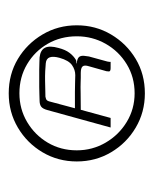

<svg xmlns="http://www.w3.org/2000/svg" viewBox="24 -655 352 440"><g transform="rotate(-90 200.0 -435.0)"><path d="M75.5 -435Q75.5 -399.3 93.1 -369Q110.7 -338.7 140.5 -320.6Q170.3 -302.5 206.3 -302.5Q243.2 -302.5 272.9 -320.6Q302.6 -338.7 319.7 -369Q336.8 -399.3 336.8 -435Q336.8 -471.9 319.7 -501.6Q302.6 -531.3 272.9 -548.9Q243.2 -566.5 206.3 -566.5Q170.3 -566.5 140.5 -548.9Q110.7 -531.3 93.1 -501.6Q75.5 -471.9 75.5 -435ZM50 -435Q50 -478 71 -513.5Q92 -549 127.5 -570Q163 -591 206 -591Q250 -591 285 -570Q320 -549 341 -513.5Q362 -478 362 -435Q362 -392 341 -356.5Q320 -321 285 -300Q250 -279 206 -279Q163 -279 127.5 -300Q92 -321 71 -356.5Q50 -392 50 -435ZM241.8 -425.9Q241.8 -425.9 232 -426.2Q222.2 -426.6 205.4 -426.2Q188.7 -425.9 168.4 -425.9L149.7 -357.5H127.8L167.9 -502.8Q170.7 -513 175.7 -516.7Q180.7 -520.3 189.7 -520.3Q195.2 -520.3 203.1 -520.7Q211 -521.1 220.6 -521.1Q230.3 -521.1 240.5 -521.1Q250.8 -521.1 260.1 -521.1Q269.4 -521.1 277.1 -520.7Q284.9 -520.3 288.6 -520.3Q305.6 -518.3 310.7 -507.6Q315.8 -496.9 310.1 -476.9Q306.1 -461.2 298.9 -451.7Q291.7 -442.2 282.2 -436.7Q281 -436.2 278.9 -436Q276.9 -435.7 274.9 -435.7V-434.7Q275.4 -434.7 276.9 -434.7Q278.4 -434.7 279.7 -434.5Q287.9 -432.7 290.3 -428.6Q292.6 -424.5 292.1 -418.6Q291.6 -412.8 290.6 -407.3L279 -365Q278.5 -362.7 278.2 -360.1Q278 -357.5 278.2 -357.5H263.6Q259.1 -357.5 257.3 -359Q255.5 -360.5 256.8 -367L268 -406.7Q271.5 -417.7 267.7 -421.8Q264 -425.9 252.7 -425.9ZM171.9 -439.3Q176.9 -439.3 187.3 -439.3Q197.7 -439.3 209.8 -439.3Q221.8 -439.3 232.6 -438.9Q243.5 -438.5 247.7 -438.5Q260.1 -438.5 270.8 -446Q281.5 -453.5 287.4 -474.3Q291.4 -488.5 288.7 -496.8Q285.9 -505.1 275 -506.1Q267.8 -506.9 257 -507.4Q246.2 -507.9 234.9 -507.7Q223.6 -507.6 213.5 -507.2Q203.5 -506.9 198.5 -506.9Q197.7 -506.9 193.6 -505.6Q189.5 -504.4 187.8 -498.7Z"/></g></svg>

Font: Genos Thin
Style: Italic
Weight: 100
Italic angle: -8°
Designer: Robert E. Leuschke
Foundry: Robert E. Leuschke
Version: Version 1.010